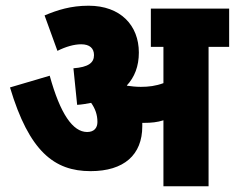

<svg xmlns="http://www.w3.org/2000/svg" viewBox="-20 -652 822 672"><path d="M478 -210C478 -214 478 -218 478 -222C481 -222 484 -222 486 -222C508 -222 531 -224 552 -231V0H710V-488H782V-622H508V-488H552V-361C525 -351 500 -348 473 -348C455 -348 439 -350 425 -352L424 -353C451 -382 466 -420 466 -468C466 -563 402 -632 290 -632C228 -632 181 -617 136 -598L181 -474C211 -489 240 -497 264 -497C294 -497 309 -483 309 -459C309 -432 289 -417 237 -413L250 -285C267 -286 283 -289 299 -292C313 -272 321 -251 321 -225C321 -205 310 -190 285 -190C235 -190 191 -253 154 -387L15 -346C82 -122 170 -53 297 -53C414 -53 478 -110 478 -210Z"/></svg>

Font: Noto Sans Condensed Black
Style: Regular
Weight: 900
Width: 3
Designer: Monotype Design Team
Foundry: Monotype Imaging Inc.
Version: Version 2.013